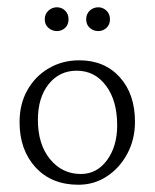

<svg xmlns="http://www.w3.org/2000/svg" viewBox="-20 -506 429 532"><path d="M197.3 5.9Q122.6 5.9 78.4 -42.5Q34.2 -90.8 34.2 -167.5Q34.2 -218.3 56.2 -256.8Q78.1 -295.4 115.7 -317.1Q153.3 -338.9 199.7 -338.9Q269.5 -338.9 311.8 -292.2Q354 -245.6 354 -168.5Q354 -120.1 333 -80.6Q312 -41 276.6 -17.6Q241.2 5.9 197.3 5.9ZM204.1 -23.9Q248.5 -23.9 276.6 -62.3Q304.7 -100.6 304.7 -158.7Q304.7 -227.1 273.7 -268.6Q242.7 -310.1 192.4 -310.1Q144.5 -310.1 114.7 -272.7Q85 -235.4 85 -173.8Q85 -106 118.7 -64.9Q152.3 -23.9 204.1 -23.9ZM137.7 -419.9Q124.5 -419.9 114.3 -428.7Q104 -437.5 104 -452.6Q104 -467.3 114.3 -476.6Q124.5 -485.8 137.7 -485.8Q150.9 -485.8 160.4 -476.6Q169.9 -467.3 169.9 -452.6Q169.9 -437.5 160.4 -428.7Q150.9 -419.9 137.7 -419.9ZM252.4 -419.9Q238.8 -419.9 228.8 -428.7Q218.8 -437.5 218.8 -452.6Q218.8 -467.3 228.8 -476.6Q238.8 -485.8 252.4 -485.8Q265.1 -485.8 274.9 -476.6Q284.7 -467.3 284.7 -452.6Q284.7 -437.5 274.9 -428.7Q265.1 -419.9 252.4 -419.9Z"/></svg>

Font: Lateef ExtraLight
Style: Regular
Weight: 200
Designer: SIL International
Foundry: SIL International
Version: Version 4.200